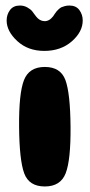

<svg xmlns="http://www.w3.org/2000/svg" viewBox="-20 -674 324 694"><path d="M235 -216Q234 -337 216.5 -384.5Q199 -432 142 -432Q85 -432 66.5 -384Q48 -336 49 -216Q50 -95 67.5 -47.5Q85 0 142 0Q199 0 217.5 -48Q236 -96 235 -216ZM140 -490Q200 -490 239.5 -524.5Q279 -559 279 -600Q279 -621 267 -637.5Q255 -654 231 -654Q222 -654 214.5 -652Q207 -650 202.5 -648Q198 -646 192.5 -641Q187 -636 185 -633.5Q183 -631 178 -624Q173 -617 172 -615Q158 -597 140.5 -597.5Q123 -598 110 -615Q100 -629 95.5 -634.5Q91 -640 79 -647Q67 -654 52 -654Q28 -654 16 -637.5Q4 -621 4 -600Q4 -561 42.5 -525.5Q81 -490 140 -490Z"/></svg>

Font: Cherry Bomb
Style: Regular
Weight: 400
Designer: satsuyako
Foundry: satsuyako
Version: Version 4.0